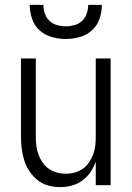

<svg xmlns="http://www.w3.org/2000/svg" viewBox="-20 -760 540 788"><path d="M227 8Q202 8 178 1.5Q154 -5 134.5 -20.5Q115 -36 101 -57Q87 -78 79.5 -102Q72 -126 69 -150.5Q66 -175 66 -200V-520H127V-200Q127 -181 129 -162.5Q131 -144 137.5 -126.5Q144 -109 154.5 -93.5Q165 -78 180 -67.5Q195 -57 213 -52Q231 -47 250 -47Q269 -47 287 -52Q305 -57 320 -67.5Q335 -78 345.5 -93.5Q356 -109 362.5 -126.5Q369 -144 371 -162.5Q373 -181 373 -200V-520H434V0H373V-97Q365 -74 351.5 -54Q338 -34 318.5 -19.5Q299 -5 275 1.5Q251 8 227 8ZM250 -600Q221 -600 192.5 -608Q164 -616 142.5 -635.5Q121 -655 111.5 -683Q102 -711 102 -740H158Q158 -722 164 -704.5Q170 -687 183 -674.5Q196 -662 214 -657Q232 -652 250 -652Q268 -652 286 -657Q304 -662 317 -674.5Q330 -687 336 -704.5Q342 -722 342 -740H398Q398 -711 388.5 -683Q379 -655 357.5 -635.5Q336 -616 307.5 -608Q279 -600 250 -600Z"/></svg>

Font: Iosevka Light
Style: Regular
Weight: 300
Monospace: yes
Designer: Belleve Invis
Foundry: Belleve Invis
Version: Version 32.5.0; ttfautohint (v1.8.4)